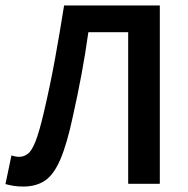

<svg xmlns="http://www.w3.org/2000/svg" viewBox="-25 -674 689 704"><path d="M61 10Q40 10 25 7.5Q10 5 -5 1L17 -104Q24 -102 30.5 -100.5Q37 -99 45 -99Q62 -99 76.5 -109.5Q91 -120 105 -155Q119 -190 136 -263Q159 -361 176.5 -457Q194 -553 210 -654H561V0H445V-556H299Q288 -477 274 -402Q260 -327 243 -251Q221 -147 196.5 -90Q172 -33 139.5 -11.5Q107 10 61 10Z"/></svg>

Font: Source Sans 3 SemiBold
Style: Regular
Weight: 600
Designer: Paul D. Hunt
Foundry: Adobe
Version: Version 3.046;hotconv 1.0.118;makeotfexe 2.5.65603